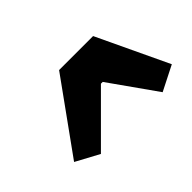

<svg xmlns="http://www.w3.org/2000/svg" viewBox="-55 -816 607 607"><g transform="rotate(-45 248.5 -512.5)"><path d="M376 -653 489 -414 406 -372 295 -529H287L130 -372L52 -414L224 -653Z"/></g></svg>

Font: Exo 2 Black
Style: Italic
Weight: 900
Italic angle: -8°
Designer: Natanael Gama
Foundry: Natanael Gama
Version: Version 2.010